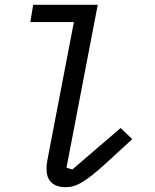

<svg xmlns="http://www.w3.org/2000/svg" viewBox="-20 -760 640 792"><path d="M250.7 12.1C293.3 12.1 330.6 -6.7 425.1 -93.8L525.6 -186.1L477.6 -231.9L278.1 -60.7L254.3 -68.5L383.2 -740.1H116.8L105.1 -669H284.8L175.4 -99.1C172.9 -87.4 171.9 -73.2 171.9 -63.2C171.9 -19.5 194.2 12.1 250.7 12.1Z"/></svg>

Font: Margiela Mono Italic Text It
Style: Regular
Weight: 400
Designer: Mike Abbink, Paul van der Laan, Pieter van Rosmalen
Foundry: Bold Monday
Version: Version 2.003 2021